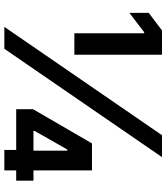

<svg xmlns="http://www.w3.org/2000/svg" viewBox="39 -807 768 886"><g transform="rotate(90 423.0 -364.0)"><path d="M232.6 -727.5V-323.1H133.4V-645.3H128.7L39.3 -577V-666.2L120.4 -727.5ZM103.9 0 603.9 -727.5H705.1L205.1 0ZM483.8 -54.7V-132.2L641.7 -404.4H712.2V-290.3H669.8L584.3 -140V-134.4H813.8V-54.7ZM671.8 0V-78L675.4 -112.6V-404.4H766.3V0Z"/></g></svg>

Font: Adwaita Sans
Style: Regular
Weight: 400
Designer: Rasmus Andersson
Foundry: rsms
Version: Version 4.001;git-9221beed3